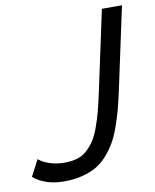

<svg xmlns="http://www.w3.org/2000/svg" viewBox="-121 -772 685 846"><g transform="rotate(-10 222.0 -349.0)"><path d="M-39.1 -33.2 -1 -106Q15.6 -90.8 46.4 -80.3Q77.1 -69.8 115.2 -69.8Q146.5 -69.8 171.1 -77.4Q195.8 -85 214.8 -102.3Q233.9 -119.6 248 -141.1Q262.2 -162.6 274.7 -196.8Q287.1 -231 296.1 -265.1Q305.2 -299.3 315.9 -349.1L393.1 -709H482.9L405.8 -349.1Q395 -298.3 385 -260.7Q375 -223.1 360.8 -183.6Q346.7 -144 330.3 -116.2Q314 -88.4 291.3 -63Q268.6 -37.6 241.2 -22.2Q213.9 -6.8 177.7 2.2Q141.6 11.2 98.1 11.2Q13.7 11.2 -39.1 -33.2Z"/></g></svg>

Font: Rawline Medium
Style: Italic
Weight: 500
Italic angle: -12°
Designer: Matt McInerney, Pablo Impallari, Rodrigo Fuenzalida
Foundry: Matt McInerney, Pablo Impallari, Rodrigo Fuenzalida
Version: Version 4.020;PS 004.020;hotconv 1.0.88;makeotf.lib2.5.64775